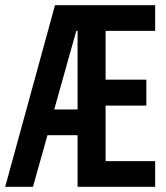

<svg xmlns="http://www.w3.org/2000/svg" viewBox="-20 -720 640 740"><path d="M0 0H107L163 -199H279V0H578V-99H387V-313H544V-413H387V-601H578V-700H192ZM189 -298 274 -601H279V-298Z"/></svg>

Font: CommitMono
Style: 600Regular
Weight: 600
Monospace: yes
Designer: Eigil Nikolajsen
Foundry: Eigil Nikolajsen
Version: Version 1.143